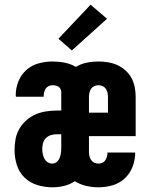

<svg xmlns="http://www.w3.org/2000/svg" viewBox="-20 -790 640 818"><path d="M203 8Q171 8 139.5 -1.5Q108 -11 85 -33Q62 -55 52 -86.5Q42 -118 42 -150Q42 -173 46 -196Q50 -219 61.5 -239.5Q73 -260 90.5 -276Q108 -292 129 -301.5Q150 -311 173.5 -315Q197 -319 220 -319H241V-398Q241 -404 238 -410.5Q235 -417 229.5 -420.5Q224 -424 217 -425.5Q210 -427 204 -427Q195 -427 187 -423Q179 -419 174.5 -412Q170 -405 168 -396.5Q166 -388 166 -380V-378H48Q48 -379 47.5 -381Q47 -383 47 -385Q47 -415 58.5 -443.5Q70 -472 92.5 -492Q115 -512 144.5 -520Q174 -528 203 -528Q230 -528 255.5 -523Q281 -518 303 -505Q325 -518 349.5 -523Q374 -528 400 -528Q420 -528 441 -524.5Q462 -521 480.5 -512.5Q499 -504 515 -489.5Q531 -475 540.5 -457Q550 -439 554 -418.5Q558 -398 558 -377V-210H359V-143Q359 -134 361 -125Q363 -116 368 -108.5Q373 -101 381.5 -97Q390 -93 399 -93Q408 -93 416 -96.5Q424 -100 428.5 -107Q433 -114 435.5 -122.5Q438 -131 438 -140H556Q556 -109 545 -80Q534 -51 511.5 -30Q489 -9 459.5 -0.5Q430 8 399 8Q373 8 347 2Q321 -4 299 -18Q278 -4 253 2Q228 8 203 8ZM440 -310V-377Q440 -386 438 -395Q436 -404 431 -411.5Q426 -419 417.5 -423Q409 -427 400 -427Q390 -427 381.5 -423Q373 -419 368 -411.5Q363 -404 361 -395Q359 -386 359 -377V-310ZM203 -93Q213 -93 221.5 -100Q230 -107 234 -117Q238 -127 239.5 -138Q241 -149 241 -159V-218H220Q208 -218 196 -214Q184 -210 175.5 -201.5Q167 -193 163.5 -180.5Q160 -168 160 -156Q160 -145 162 -134.5Q164 -124 169 -114.5Q174 -105 183 -99Q192 -93 203 -93ZM286 -575 229 -625 366 -770 436 -710Z"/></svg>

Font: Iosevka Fixed Extended
Style: Bold
Weight: 700
Width: 7
Monospace: yes
Designer: Belleve Invis
Foundry: Belleve Invis
Version: Version 24.1.1; ttfautohint (v1.8.4)